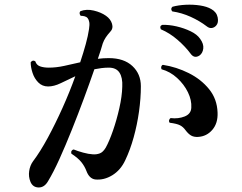

<svg xmlns="http://www.w3.org/2000/svg" viewBox="-20 -794 1040 826"><path d="M111 -12Q102 -34 105.5 -58Q109 -82 122 -100Q153 -141 185.5 -201Q218 -261 249 -330Q280 -399 304 -466Q270 -450 241 -436Q212 -422 187 -422Q162 -422 145 -439Q128 -456 120 -480.5Q112 -505 112 -526Q121 -538 132 -530Q137 -514 152.5 -508.5Q168 -503 190 -503Q222 -503 256 -510.5Q290 -518 325 -526Q339 -568 349 -604.5Q359 -641 363 -669Q366 -688 364 -699Q362 -710 357 -716Q352 -722 343.5 -724Q335 -726 327 -726Q323 -731 322.5 -736.5Q322 -742 326 -746Q352 -756 383.5 -748.5Q415 -741 436 -726Q456 -712 462 -691.5Q468 -671 454 -657Q443 -645 435 -633Q427 -621 422 -607Q418 -594 413 -577Q408 -560 401 -541Q425 -544 448 -544Q513 -544 549.5 -510Q586 -476 586 -423Q586 -371 578 -314Q570 -257 555 -203Q540 -149 519 -105Q499 -62 463 -40Q427 -18 389 -22Q364 -26 352 -58Q344 -79 330 -96.5Q316 -114 287 -133Q285 -140 288 -145Q291 -150 297 -151Q314 -144 337.5 -137.5Q361 -131 380 -130Q395 -129 409 -134Q423 -139 435 -159Q450 -186 466 -232Q482 -278 493.5 -329Q505 -380 506 -421Q508 -460 494 -481.5Q480 -503 448 -503Q432 -503 416.5 -501Q401 -499 386 -496Q366 -438 341 -370.5Q316 -303 289 -235.5Q262 -168 236 -110.5Q210 -53 187 -15Q171 13 146 12.5Q121 12 111 -12ZM832 -205Q814 -204 802 -211Q790 -218 778 -234Q768 -248 754.5 -255Q741 -262 710 -266Q706 -271 707.5 -277Q709 -283 714 -286Q747 -282 774.5 -293Q802 -304 803 -331Q805 -363 788.5 -397Q772 -431 742 -458.5Q712 -486 675 -496Q672 -502 674 -508Q676 -514 681 -515Q739 -506 792 -479.5Q845 -453 879.5 -410.5Q914 -368 916 -310Q918 -264 893.5 -235.5Q869 -207 832 -205ZM838 -555Q816 -541 800 -563Q778 -593 744 -622.5Q710 -652 672 -668Q665 -682 678 -687Q707 -688 739.5 -680.5Q772 -673 800 -659.5Q828 -646 841 -627Q857 -605 854.5 -585Q852 -565 838 -555ZM869 -681Q839 -704 800.5 -721.5Q762 -739 721 -745Q712 -756 722 -765Q748 -772 779.5 -773.5Q811 -775 840.5 -770.5Q870 -766 889 -755Q912 -742 916.5 -719Q921 -696 910 -684Q902 -675 891 -673.5Q880 -672 869 -681Z"/></svg>

Font: Zen Old Mincho
Style: Bold
Weight: 700
Designer: Yoshimichi Ohira
Foundry: Positype
Version: Version 1.500